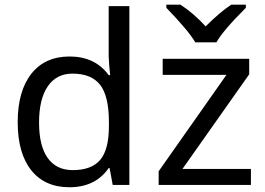

<svg xmlns="http://www.w3.org/2000/svg" viewBox="-20 -786 1125 816"><path d="M274.9 9.8Q170.4 9.8 112.8 -62.5Q55.2 -134.8 55.2 -267.1Q55.2 -398.4 113 -472.2Q170.9 -545.9 275.9 -545.9Q383.8 -545.9 441.9 -466.8H448.2Q446.8 -476.6 444.3 -506.1Q441.9 -535.6 441.9 -545.9V-759.8H529.8V0H459L445.8 -71.8H441.9Q385.7 9.8 274.9 9.8ZM289.1 -63Q369.1 -63 406 -106.7Q442.9 -150.4 442.9 -250V-266.1Q442.9 -377.9 405.5 -425.5Q368.2 -473.1 288.1 -473.1Q220.2 -473.1 183.1 -419.2Q146 -365.2 146 -265.1Q146 -165.5 182.9 -114.3Q219.7 -63 289.1 -63ZM1046.4 0H654.3V-58.1L942.4 -467.8H671.4V-536.1H1039.1V-470.2L755.4 -67.9H1046.4ZM687 -766.1H747.1Q802.7 -730 854 -673.8Q915.5 -735.4 962.9 -766.1H1024.9V-752.9Q924.8 -652.8 899.9 -606H810.1Q780.8 -655.8 687 -752.9Z"/></svg>

Font: NotoPenekeko
Style: Regular
Weight: 400
Designer: Monotype Design team
Foundry: Monotype Imaging Inc.
Version: Version 1.04